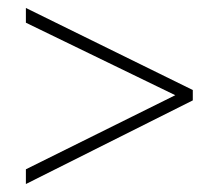

<svg xmlns="http://www.w3.org/2000/svg" viewBox="-20 -600 550 482"><path d="M45 -175V-138L464 -348V-374L45 -580V-543L420 -361Z"/></svg>

Font: Noto Sans Thai Looped SemiCondensed ExtraLight
Style: Regular
Weight: 200
Width: 4
Designer: Sasikarn Vongin, Ben Mitchell
Foundry: The Fontpad Ltd
Version: Version 1.001